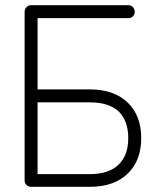

<svg xmlns="http://www.w3.org/2000/svg" viewBox="-20 -722 622 741"><path d="M100 -1Q90 -1 82.5 -8Q75 -15 75 -25V-676Q75 -687 82.5 -694.5Q90 -702 100 -702H475Q486 -702 493 -694.5Q500 -687 500 -676Q500 -666 493 -659Q486 -652 475 -652H125V-377H327Q422 -377 475 -324Q525 -274 525 -189Q525 -104 475 -54Q422 -1 327 -1ZM125 -50H327Q399 -50 437 -86Q475 -122 475 -189Q475 -253 440 -290Q402 -327 327 -327H125Z"/></svg>

Font: Zen Kurenaido
Style: ARC
Weight: 400
Designer: Yoshimichi Ohira
Foundry: Positype
Version: Version 1.001